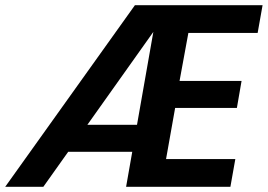

<svg xmlns="http://www.w3.org/2000/svg" viewBox="-42 -720 1032 740"><path d="M-22 0 478 -700H970L951 -593H684L650 -408H889L871 -304H633L598 -107H865L846 0H444L549 -597L125 0ZM144 -135 220 -239H550L531 -135Z"/></svg>

Font: DM Sans 18pt
Style: Bold Italic
Weight: 700
Italic angle: -10°
Designer: Colophon Foundry, Jonny Pinhorn
Foundry: Colophon Foundry
Version: Version 4.004;gftools[0.9.30]